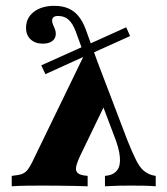

<svg xmlns="http://www.w3.org/2000/svg" viewBox="-20 -651 584 671"><path d="M128.2 -2.4Q102.4 -2.4 72.2 -2Q41.9 -1.6 21 0V-36.3L37.9 -38.7Q52.4 -40.3 61.7 -45.2Q71 -50 77.8 -59.3Q84.7 -68.5 92.7 -84.7L287.9 -487.1H300.8L425 -161.3Q442.7 -116.9 455.6 -91.5Q468.5 -66.1 481.9 -54.8Q495.2 -43.5 512.1 -38.7L524.2 -36.3V0Q503.2 -1.6 482.3 -2Q461.3 -2.4 437.9 -2.4Q416.9 -2.4 394.8 -2Q372.6 -1.6 346.8 0V-36.3L358.1 -37.9Q379.8 -41.9 390.7 -57.7Q401.6 -73.4 398.8 -103.6Q396 -133.9 378.2 -178.2L328.2 -310.5L353.2 -299.2L260.5 -107.3Q241.9 -68.5 246.4 -54.8Q250.8 -41.1 273.4 -37.9L286.3 -36.3V0Q268.5 -0.8 242.3 -1.2Q216.1 -1.6 186.7 -2Q157.3 -2.4 130.6 -2.4H129.8ZM285.5 -429 244.4 -541.9Q233.9 -569.4 219.4 -582.3Q204.8 -595.2 183.1 -595.2Q162.1 -595.2 162.1 -579Q162.1 -572.6 165.3 -564.9Q168.5 -557.3 171.8 -549.6Q175 -541.9 175 -533.1Q175 -516.9 162.9 -507.7Q150.8 -498.4 129.8 -498.4Q103.2 -498.4 87.1 -513.3Q71 -528.2 71 -554Q71 -588.7 98.4 -609.7Q125.8 -630.6 170.2 -630.6Q198.4 -630.6 219.4 -621.4Q240.3 -612.1 254.8 -594Q269.4 -575.8 279 -550L320.2 -436.3ZM138.7 -391.9 124.2 -422.6 276.6 -491.1 295.2 -462.9ZM295.2 -462.1 276.6 -490.3 421 -555.6 434.7 -525Z"/></svg>

Font: Playfair 9pt Black
Style: Regular
Weight: 900
Designer: Claus Eggers Sørensen
Foundry: Claus Eggers Sørensen
Version: Version 2.203